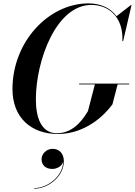

<svg xmlns="http://www.w3.org/2000/svg" viewBox="-20 -780 796 1132"><path d="M446.5 -287V-282.5H539.5L498.5 -125C478.5 -93 422.5 5.5 316 5.5C219.5 5.5 191.5 -93 191.5 -195C191.5 -419.5 309.5 -751 519 -751C621.5 -751 708.5 -678.5 701.5 -537.5H706L755.5 -750H751.5L667 -684.5C631 -734 571.5 -760 501.5 -760C266 -760 53.5 -533 53.5 -255C53.5 -87 163 10 321.5 10C484.5 10 598 -102 643 -165L673.5 -282.5H741.5V-287ZM225 159C225 190.5 246.5 216 288 216C316.5 216 344.5 200 352.5 174C350.5 258.5 261.5 329 182 329V332.5C267 332.5 356.5 258 356.5 171C356.5 123 327.5 97.5 290.5 97.5C254 97.5 225 126.5 225 159Z"/></svg>

Font: Bodoni* 36pt Medium
Style: Italic
Weight: 500
Italic angle: -13°
Version: Version 2.3